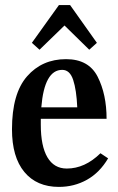

<svg xmlns="http://www.w3.org/2000/svg" viewBox="-20 -717 462 753"><path d="M404 -96Q371 -40 321 -12Q271 16 211 16Q124 16 75.5 -42.5Q27 -101 27 -210Q27 -350 86 -417.5Q145 -485 239 -485Q328 -485 363 -416Q398 -347 398 -251H140V-228Q140 -144 166 -100Q192 -56 242 -56Q313 -56 374 -116ZM142 -296H283Q280 -364 267 -403.5Q254 -443 224 -443Q154 -443 142 -296ZM360 -549 330 -522 233 -617 135 -522 105 -549 211 -697H255Z"/></svg>

Font: Gupter
Style: Bold
Weight: 700
Designer: Octavio Pardo
Version: Version 1.000